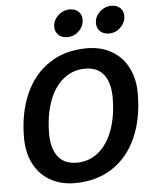

<svg xmlns="http://www.w3.org/2000/svg" viewBox="-61 -977 814 1037"><g transform="rotate(-5 346.0 -458.5)"><path d="M50 -256Q50 -392 95.5 -494.5Q141 -597 226.5 -653.5Q312 -710 430 -710Q506 -710 563.5 -677Q621 -644 652 -583.5Q683 -523 683 -444Q683 -308 638 -205.5Q593 -103 507 -46.5Q421 10 303 10Q227 10 169.5 -23Q112 -56 81 -116.5Q50 -177 50 -256ZM546 -433Q546 -512 512.5 -556.5Q479 -601 411 -601Q344 -601 293 -559.5Q242 -518 214.5 -442Q187 -366 187 -267Q187 -188 221 -143.5Q255 -99 323 -99Q390 -99 440.5 -140.5Q491 -182 518.5 -258Q546 -334 546 -433ZM265 -840Q265 -875 292.5 -901Q320 -927 357 -927Q386 -927 403.5 -910Q421 -893 421 -867Q421 -832 394.5 -805.5Q368 -779 331 -779Q301 -779 283 -796Q265 -813 265 -840ZM491 -840Q491 -875 518.5 -901Q546 -927 583 -927Q612 -927 629.5 -910Q647 -893 647 -867Q647 -832 620.5 -805.5Q594 -779 557 -779Q527 -779 509 -796Q491 -813 491 -840Z"/></g></svg>

Font: Niramit
Style: Bold Italic
Weight: 700
Italic angle: -10°
Designer: Katatrad Aksorn Co.,Ltd.
Foundry: Cadson Demak Co.,Ltd.
Version: Version 1.001; ttfautohint (v1.6)